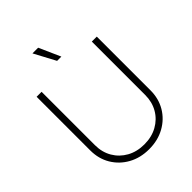

<svg xmlns="http://www.w3.org/2000/svg" viewBox="-264 -1072 1213 1213"><g transform="rotate(-45 343.0 -465.0)"><path d="M343.3 9.8Q265.1 9.8 204.3 -23.9Q143.6 -57.6 108.9 -115.7Q74.2 -173.8 74.2 -248V-727.5H118.7V-250.5Q118.7 -187.5 147.5 -138.4Q176.3 -89.4 226.8 -61.3Q277.3 -33.2 343.3 -33.2Q409.2 -33.2 459.7 -61.3Q510.3 -89.4 538.8 -138.4Q567.4 -187.5 567.4 -250.5V-727.5H611.8V-248Q611.8 -173.8 577.4 -115.7Q543 -57.6 482.2 -23.9Q421.4 9.8 343.3 9.8ZM326.2 -796.4 249.5 -939.9H300.3L364.3 -796.4Z"/></g></svg>

Font: Inter 28pt ExtraLight
Style: Regular
Weight: 250
Designer: Rasmus Andersson
Foundry: rsms
Version: Version 4.001;git-66647c0bb